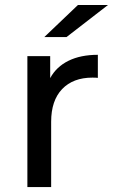

<svg xmlns="http://www.w3.org/2000/svg" viewBox="-20 -757 457 777"><path d="M90.8 0V-529.8H183.1V-440.9Q208 -486.8 257.1 -511Q306.2 -535.2 376 -535.2V-441.9Q368.2 -442.9 354 -442.9Q275.9 -442.9 231.4 -396.5Q187 -350.1 187 -264.2V0ZM159.2 -606.9 295.4 -736.8H417L249 -606.9Z"/></svg>

Font: Montserrat Medium
Style: Regular
Weight: 500
Designer: Julieta Ulanovsky
Foundry: Julieta Ulanovsky
Version: Version 7.200